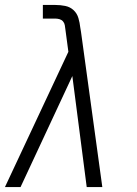

<svg xmlns="http://www.w3.org/2000/svg" viewBox="-32 -755 552 775"><path d="M-12 0 244 -546 232 -636Q231 -645 229.5 -653.5Q228 -662 222.5 -668.5Q217 -675 208.5 -677.5Q200 -680 191 -680H141V-735H191Q212 -735 231.5 -731Q251 -727 265 -714Q279 -701 284.5 -682Q290 -663 292 -644L295 -626L381 0H318L260 -448L51 0Z"/></svg>

Font: Iosevka SS04 Light Oblique
Style: Regular
Weight: 300
Italic angle: -9°
Monospace: yes
Designer: Belleve Invis
Foundry: Belleve Invis
Version: Version 19.0.0; ttfautohint (v1.8.4)